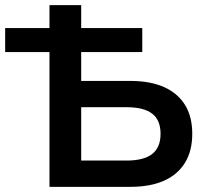

<svg xmlns="http://www.w3.org/2000/svg" viewBox="-40 -725 803 745"><path d="M152 0V-523H-20V-616H152V-705H275V-616H512V-523H275V-411H466Q542.3 -411 595.7 -387.5Q649 -364 677.5 -318.5Q706 -273 706 -206Q706 -139 677.5 -93Q649 -47 595.7 -23.5Q542.3 0 466 0ZM275 -102H451Q518 -102 550.5 -127.5Q583 -153 583 -205.7Q583 -259 550.5 -284Q518 -309 451 -309H275Z"/></svg>

Font: Nunito Sans 12pt ExtraLight
Style: Regular
Weight: 200
Designer: Vernon Adams
Foundry: Vernon Adams
Version: Version 3.101;gftools[0.9.27]